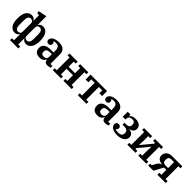

<svg xmlns="http://www.w3.org/2000/svg" viewBox="368 -2397 4250 4250"><g transform="rotate(45 2493.5 -272.0)"><path d="M273 140H337V-50H332Q298 12 224 12Q145 12 96.5 -57Q48 -126 48 -261Q48 -396 96.5 -465Q145 -534 224 -534Q298 -534 332 -473H337V-641L273 -654V-704L468 -744V-473H473Q507 -534 581 -534Q660 -534 708.5 -465Q757 -396 757 -261Q757 -126 708.5 -57Q660 12 581 12Q507 12 473 -50H469V140H533V200H273ZM264 -57Q299 -57 319 -76.5Q339 -96 339 -141V-381Q339 -426 319 -445.5Q299 -465 264 -465Q224 -465 202 -433Q180 -401 180 -335V-187Q180 -121 202 -89Q224 -57 264 -57ZM541 -57Q581 -57 603 -89Q625 -121 625 -187V-335Q625 -401 603 -433Q581 -465 541 -465Q506 -465 486 -445.5Q466 -426 466 -381V-141Q466 -96 486 -76.5Q506 -57 541 -57Z M1006 12Q925 12 886 -27Q847 -66 847 -135Q847 -211 902.5 -250Q958 -289 1076 -289H1147V-352Q1147 -413 1122 -444.5Q1097 -476 1040 -476Q996 -476 972 -463V-459Q982 -453 991.5 -440.5Q1001 -428 1001 -406Q1001 -377 983.5 -358.5Q966 -340 932 -340Q903 -340 884.5 -359Q866 -378 866 -409Q866 -433 879.5 -455.5Q893 -478 920 -495.5Q947 -513 986.5 -523.5Q1026 -534 1078 -534Q1178 -534 1228 -488.5Q1278 -443 1278 -361V-59H1342V-9Q1327 1 1302 6.5Q1277 12 1251 12Q1201 12 1179 -12.5Q1157 -37 1157 -75V-78H1152Q1145 -61 1134 -45Q1123 -29 1106 -16.5Q1089 -4 1064.5 4Q1040 12 1006 12ZM1057 -68Q1097 -68 1122 -87Q1147 -106 1147 -151V-235H1090Q1030 -235 1004.5 -213.5Q979 -192 979 -152V-134Q979 -100 1000.5 -84Q1022 -68 1057 -68Z M1412 -60H1476V-462H1412V-522H1669V-462H1607V-300H1808V-462H1746V-522H2003V-462H1939V-60H2003V0H1746V-60H1808V-236H1607V-60H1669V0H1412Z M2196 -60H2266V-458H2160V-367H2073V-522H2590V-367H2503V-458H2397V-60H2467V0H2196Z M2815 12Q2734 12 2695 -27Q2656 -66 2656 -135Q2656 -211 2711.5 -250Q2767 -289 2885 -289H2956V-352Q2956 -413 2931 -444.5Q2906 -476 2849 -476Q2805 -476 2781 -463V-459Q2791 -453 2800.5 -440.5Q2810 -428 2810 -406Q2810 -377 2792.5 -358.5Q2775 -340 2741 -340Q2712 -340 2693.5 -359Q2675 -378 2675 -409Q2675 -433 2688.5 -455.5Q2702 -478 2729 -495.5Q2756 -513 2795.5 -523.5Q2835 -534 2887 -534Q2987 -534 3037 -488.5Q3087 -443 3087 -361V-59H3151V-9Q3136 1 3111 6.5Q3086 12 3060 12Q3010 12 2988 -12.5Q2966 -37 2966 -75V-78H2961Q2954 -61 2943 -45Q2932 -29 2915 -16.5Q2898 -4 2873.5 4Q2849 12 2815 12ZM2866 -68Q2906 -68 2931 -87Q2956 -106 2956 -151V-235H2899Q2839 -235 2813.5 -213.5Q2788 -192 2788 -152V-134Q2788 -100 2809.5 -84Q2831 -68 2866 -68Z M3430 12Q3377 12 3337.5 1Q3298 -10 3272 -28Q3246 -46 3233 -69Q3220 -92 3220 -116Q3220 -151 3238.5 -170Q3257 -189 3289 -189Q3322 -189 3339.5 -171Q3357 -153 3357 -126Q3357 -104 3346.5 -88.5Q3336 -73 3322 -65V-61Q3335 -54 3355.5 -49.5Q3376 -45 3411 -45Q3473 -45 3500 -69Q3527 -93 3527 -134V-150Q3527 -189 3501.5 -212.5Q3476 -236 3422 -236H3358V-300H3419Q3465 -300 3489.5 -321.5Q3514 -343 3514 -380V-394Q3514 -433 3492.5 -455Q3471 -477 3426 -477Q3376 -477 3349.5 -454Q3323 -431 3323 -392V-365H3236V-522H3323V-474H3327Q3346 -500 3378 -517Q3410 -534 3469 -534Q3560 -534 3605.5 -497.5Q3651 -461 3651 -396Q3651 -350 3621 -318.5Q3591 -287 3539 -278V-272Q3602 -263 3634 -230Q3666 -197 3666 -146Q3666 -110 3649 -81Q3632 -52 3601.5 -31Q3571 -10 3527.5 1Q3484 12 3430 12Z M3747 -60H3811V-462H3747V-522H4000V-462H3939V-304L3933 -181H3937L4150 -436V-462H4089V-522H4342V-462H4278V-60H4342V0H4089V-60H4150V-218L4156 -341H4152L3939 -86V-60H4000V0H3747Z M4400 -60H4448L4502 -156Q4521 -191 4543.5 -207.5Q4566 -224 4601 -229V-233Q4526 -241 4485.5 -274.5Q4445 -308 4445 -365Q4445 -398 4456.5 -426.5Q4468 -455 4491.5 -476.5Q4515 -498 4549.5 -510Q4584 -522 4629 -522H4946V-462H4882V-60H4946V0H4686V-60H4750V-216H4678L4561 0H4400ZM4750 -272V-458H4672Q4624 -458 4602.5 -437Q4581 -416 4581 -377V-353Q4581 -272 4672 -272Z"/></g></svg>

Font: IBM Plex Serif SemiBold
Style: Regular
Weight: 600
Designer: Mike Abbink, Paul van der Laan, Pieter van Rosmalen
Foundry: Bold Monday
Version: Version 2.5